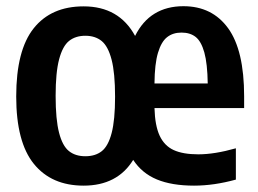

<svg xmlns="http://www.w3.org/2000/svg" viewBox="-20 -574 813 604"><path d="M748 -234H466Q467.5 -179 482.2 -147.2Q497 -115.5 526.2 -102Q555.5 -88.5 604 -88.5Q655 -88.5 722 -107.5V-9Q653 10 590.5 10Q520.5 10 473.5 -9.5Q426.5 -29 399 -71Q349 10 243 10Q142 10 86.5 -58.5Q31 -127 31 -270.5Q31 -416 86 -485Q141 -554 243 -554Q354.5 -554 405 -461Q428 -507.5 466.2 -531Q504.5 -554.5 557 -554.5Q647.5 -554.5 697.8 -485Q748 -415.5 748 -271ZM466 -311.5H633.5Q632.5 -374 622.8 -409Q613 -444 595.5 -457.8Q578 -471.5 551 -471.5Q524 -471.5 505.8 -457.2Q487.5 -443 477 -408Q466.5 -373 466 -311.5ZM342 -269.5Q342 -344.5 331 -386.5Q320 -428.5 299.8 -445Q279.5 -461.5 248.5 -461.5Q217.5 -461.5 197.2 -445.2Q177 -429 166 -387.5Q155 -346 155 -272.5Q155 -198 165.8 -156.5Q176.5 -115 196.8 -98.8Q217 -82.5 248.5 -82.5Q280 -82.5 300.2 -98.5Q320.5 -114.5 331.2 -155.5Q342 -196.5 342 -269.5Z"/></svg>

Font: Encode Sans Condensed SemiBold
Style: Regular
Weight: 600
Width: 3
Designer: Multiple Designers
Foundry: Impallari Type
Version: Version 2.000